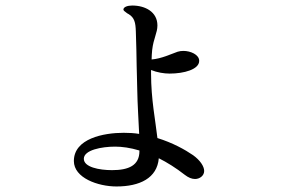

<svg xmlns="http://www.w3.org/2000/svg" viewBox="-20 -639 1040 694"><path d="M678 -78C649 -98 604 -123 549 -140C542 -203 526 -279 526 -374V-386C548 -377 573 -373 593 -373C645 -373 700 -388 700 -419C700 -442 668 -455 643 -455C635 -455 629 -454 622 -452C599 -444 564 -427 528 -424C528 -435 529 -446 530 -458C535 -501 549 -520 549 -547C549 -596 505 -619 458 -619C441 -619 427 -614 426 -605C426 -601 430 -598 437 -593C440 -591 442 -589 445 -588C466 -575 470 -558 471 -525C472 -486 474 -435 474 -399C474 -381 476 -343 476 -318C477 -259 481 -203 483 -155C465 -158 446 -159 427 -159C354 -159 247 -138 247 -57C247 4 334 35 401 35C485 35 548 5 554 -67C584 -52 616 -32 648 -7C661 3 673 8 685 8C702 8 718 -4 718 -21C718 -38 703 -60 678 -78ZM484 -93C484 -41 445 -24 385 -24C338 -24 283 -35 283 -65C283 -97 348 -109 396 -109C421 -109 451 -105 484 -95Z"/></svg>

Font: Shippori Mincho OTF SemiBold
Style: Regular
Weight: 600
Designer: FONTDASU
Foundry: FONTDASU / Google Inc. / but / Adobe
Version: Version 3.300;hotconv 1.0.109;makeotfexe 2.5.65596